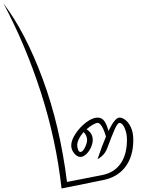

<svg xmlns="http://www.w3.org/2000/svg" viewBox="-227 -1044 845 1089"><path d="M529 -250Q529 -157 484 -97.5Q439 -38 355 -22L122 25Q92 -249 5.5 -518Q-81 -787 -207 -1024Q-83 -861 15 -596.5Q113 -332 153 -12L352 -51Q420 -64 456.5 -115.5Q493 -167 493 -250Q493 -279 486 -301.5Q479 -324 469.5 -335.5Q460 -347 451 -347Q440 -347 424.5 -312.5Q409 -278 384 -211Q376 -187 362.5 -170.5Q349 -154 326 -141Q352 -218 374 -269Q363 -308 350.5 -327.5Q338 -347 327 -347Q317 -347 299 -336.5Q281 -326 264 -311Q299 -288 299 -251Q299 -230 288.5 -207Q278 -184 261.5 -169Q245 -154 229 -154Q210 -154 193.5 -174.5Q177 -195 177 -219Q177 -249 202 -286.5Q227 -324 262.5 -350.5Q298 -377 327 -377Q351 -377 365 -357Q379 -337 388 -301Q425 -377 451 -377Q467 -377 485 -363Q503 -349 516 -320.5Q529 -292 529 -250ZM267 -251Q267 -262 261.5 -274.5Q256 -287 247 -295Q211 -253 211 -220Q211 -207 216 -194.5Q221 -182 229 -182Q242 -182 254.5 -207Q267 -232 267 -251Z"/></svg>

Font: Srisakdi
Style: Regular
Weight: 400
Designer: Cadson Demak Co.,Ltd.
Foundry: Cadson Demak Co.,Ltd.
Version: Version 1.000